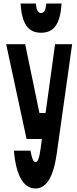

<svg xmlns="http://www.w3.org/2000/svg" viewBox="-20 -1051 440 1091"><path d="M15 -800 131 -261H218L211 -208C203 -151 195 -130 182 -130C170 -130 162 -147 153 -195H59C71 -52 114 20 182 20C244 20 284 -47 302 -175L390 -800H293L239 -409H204L123 -800ZM97 -1031C104 -915 140 -865 213 -865C288 -865 322 -915 330 -1031H243C240 -994 232 -977 213 -977C196 -977 187 -994 184 -1031Z"/></svg>

Font: Yard Headline
Style: Regular
Weight: 400
Monospace: yes
Designer: Roman Shamin
Foundry: Evil Martians
Version: Version 1.000